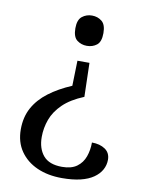

<svg xmlns="http://www.w3.org/2000/svg" viewBox="-83 -598 640 849"><g transform="rotate(10 237.0 -173.5)"><path d="M290 -179Q231 -155 197 -122Q163 -89 149 -50.5Q135 -12 135 28Q135 80 161.5 111.5Q188 143 246 143Q288 143 312.5 125Q337 107 347.5 77.5Q358 48 358 14Q394 14 417.5 30Q441 46 441 77Q441 101 429.5 122Q418 143 395 159Q372 175 337 183.5Q302 192 254 192Q191 192 142.5 170.5Q94 149 66 108.5Q38 68 38 11Q38 -44 61 -86Q84 -128 127 -160.5Q170 -193 229 -218L232 -331H286ZM261 -539Q287 -539 305.5 -524Q324 -509 324 -471Q324 -432 305.5 -417.5Q287 -403 261 -403Q236 -403 217 -417.5Q198 -432 198 -471Q198 -509 217 -524Q236 -539 261 -539Z"/></g></svg>

Font: Noto Serif Sinhala
Style: Regular
Weight: 400
Designer: Jelle Bosma - Monotype Design Team
Foundry: Monotype Imaging Inc.
Version: Version 2.006